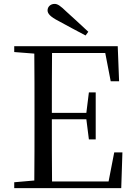

<svg xmlns="http://www.w3.org/2000/svg" viewBox="-20 -965 692 985"><path d="M433 -802C395 -838 356 -873 321 -905C290 -935 276 -945 260 -945C239 -945 224 -930 224 -912C224 -895 238 -879 281 -857C326 -832 372 -808 419 -783ZM548 -548H591L584 -728H53V-698L156 -690C157 -591 157 -491 157 -391V-337C157 -236 157 -137 156 -39L53 -30V0H602L608 -183H566L537 -34H247C246 -133 246 -235 246 -353H423L436 -250H471V-491H436L423 -386H246C246 -495 246 -596 247 -693H520Z"/></svg>

Font: Harano Aji Mincho
Style: Regular
Weight: 400
Foundry: Masamichi Hosoda
Version: HaranoAjiMincho-Regular version 20230610;ttx 4.39.4